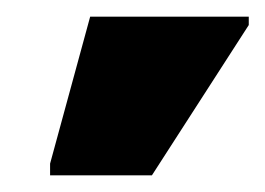

<svg xmlns="http://www.w3.org/2000/svg" viewBox="-20 -786 318 230"><path d="M40 -576H162L278 -756V-766H88L40 -590Z"/></svg>

Font: Noto Sans Condensed Black
Style: Regular
Weight: 900
Width: 3
Designer: Monotype Design Team
Foundry: Monotype Imaging Inc.
Version: Version 2.013